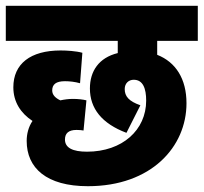

<svg xmlns="http://www.w3.org/2000/svg" viewBox="-20 -642 702 662"><path d="M280 -119C231 -119 204 -132 204 -161C204 -182 216 -194 244 -194C254 -194 263 -193 268 -192L278 -296C266 -299 250 -301 231 -301C217 -301 202 -299 188 -296C171 -304 160 -315 160 -330C160 -351 173 -362 204 -362C220 -362 238 -360 256 -355L264 -460C243 -466 210 -468 189 -468C85 -468 26 -422 26 -341C26 -291 51 -252 92 -225C78 -204 72 -180 72 -156C72 -63 140 0 283 0C502 0 623 -136 623 -286C623 -370 586 -428 522 -453V-501H662V-622H0V-501H386V-459C321 -443 290 -397 290 -337C290 -268 331 -216 416 -184L464 -279C424 -293 410 -310 410 -335C410 -355 424 -367 441 -367C473 -367 484 -337 484 -295C484 -194 402 -119 280 -119Z"/></svg>

Font: Noto Sans Devanagari UI Condensed ExtraBold
Style: Regular
Weight: 800
Width: 3
Designer: Jelle Bosma - Monotype Design Team
Foundry: Monotype Imaging Inc.
Version: Version 2.004